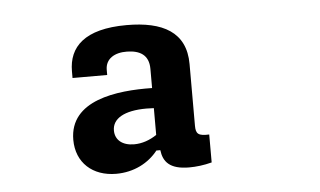

<svg xmlns="http://www.w3.org/2000/svg" viewBox="-34 -822 689 414"><g transform="rotate(-5 310.0 -615.0)"><path d="M252.5 -773.5C161 -773.5 126.5 -737 126.5 -684.5V-670H201.5V-681C201.5 -705 221.5 -717 248.5 -716.5C276 -716 295.5 -705.5 295.5 -675V-633.5C218.5 -635 116.5 -622.5 116.5 -537C116.5 -487.5 151.5 -456 202.5 -456C241 -456 273 -473 293 -498.5H301.5C304.5 -473.5 318 -456 360.5 -456C375.5 -456 392.5 -458 409.5 -462.5V-523C386 -522 380.5 -526.5 380.5 -544.5V-678C380.5 -747.5 330.5 -773.5 252.5 -773.5ZM205.5 -549.5C205.5 -575 231 -590.5 279.5 -590.5L295.5 -590V-532C280.5 -522 264 -516 246.5 -516C221 -516 205.5 -529 205.5 -549.5Z"/></g></svg>

Font: Monaspace Krypton SemiBold
Style: Regular
Weight: 600
Designer: Riley Cran & the Lettermatic Team
Foundry: Lettermatic
Version: Version 1.200 (Monaspace Krypton)